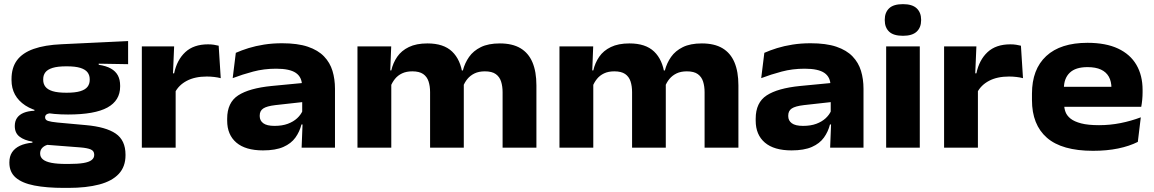

<svg xmlns="http://www.w3.org/2000/svg" viewBox="-20 -709 5542 922"><path d="M306.6 -159.1Q167.4 -159.1 101.3 -202.8Q35.3 -246.5 35.3 -324.4V-329Q35.3 -384 61.6 -419.6Q87.9 -455.1 141.5 -474.1Q195.1 -493.1 275.9 -496.6L595.2 -511.8V-400.8L454 -403.2V-397.9Q489.8 -392.6 512.4 -379.9Q535.1 -367.1 546 -346.8Q556.9 -326.5 556.9 -297.7V-293.5Q556.9 -226.3 495.9 -192.7Q434.9 -159.1 306.6 -159.1ZM298.4 78.3H309.9Q353.1 78.3 380.1 73.9Q407.1 69.5 419.7 59.7Q432.4 50 432.4 35.4V33.7Q432.4 15.6 415.5 8.5Q398.6 1.4 365 -1.2L187.6 -14.9L227.9 -18.7Q212.2 -16.2 199.7 -10.6Q187.2 -4.9 180 4.5Q172.8 13.9 172.8 27.6V28.6Q172.8 45.6 186.2 56.6Q199.6 67.6 227.3 73Q255.1 78.3 298.4 78.3ZM287.6 193.3Q203.5 193.3 144.7 181.8Q86 170.3 55.5 143.9Q25 117.4 25 72.4V70.6Q25 41.8 38.1 22.1Q51.1 2.5 75.9 -9.2Q100.7 -20.8 135.7 -23.8V-28.8Q96.3 -35.3 73.7 -52.9Q51 -70.4 51 -103.5V-104.3Q51 -127.1 61.9 -142.8Q72.7 -158.5 93.9 -167.3Q115.1 -176 145.4 -177.2V-195.4L275.6 -165.3L233.3 -165.7Q213.2 -165.4 204.9 -160.5Q196.6 -155.5 196.6 -146.1V-145.6Q196.6 -133.1 210.5 -128.4Q224.3 -123.7 255.9 -120.6L392.3 -108.2Q488.3 -99.7 535.5 -67.6Q582.7 -35.4 582.7 33.8V36.5Q582.7 91.3 550.4 126Q518 160.8 456.4 177Q394.8 193.3 307.4 193.3ZM299.5 -263.7Q341.4 -263.7 365.5 -271.1Q389.6 -278.4 400.2 -292.2Q410.8 -306 410.8 -325V-329Q410.8 -347.7 400.4 -361.5Q390.1 -375.3 366.2 -382.9Q342.2 -390.5 300.6 -390.5H298.5Q256.6 -390.5 232.3 -382.9Q208 -375.2 197.8 -361.6Q187.5 -348.1 187.5 -329V-325.2Q187.5 -306.1 198.2 -292.4Q208.8 -278.6 233.1 -271.1Q257.4 -263.7 299.5 -263.7Z M819.8 -264.2 781 -356.9H816.2Q829.6 -421.2 869.9 -458.7Q910.1 -496.1 979.1 -496.1Q994.6 -496.1 1007.2 -494.1Q1019.8 -492.1 1030.1 -489.5L1040 -333.6Q1026.2 -337.4 1008.5 -339.4Q990.7 -341.5 973.2 -341.5Q916 -341.5 877 -320.9Q838 -300.3 819.8 -264.2ZM661.1 0V-486.1H816.2L809.3 -323L823.5 -321.2V0Z M1428.4 0 1433.5 -128.9 1431.2 -143.9V-274.7L1430.3 -297Q1430.3 -338.4 1401 -358.7Q1371.6 -379.1 1306.2 -379.1Q1247.4 -379.1 1195.8 -365.3Q1144.1 -351.6 1097.4 -333.8L1112.4 -455.3Q1139.6 -467.4 1173.5 -478Q1207.5 -488.5 1248 -494.9Q1288.5 -501.3 1334.4 -501.3Q1409 -501.3 1458.2 -484.7Q1507.4 -468 1536 -438.1Q1564.6 -408.3 1576.6 -368.7Q1588.6 -329.1 1588.6 -282.8V0ZM1243 13.2Q1158.8 13.2 1114.9 -24.3Q1070.9 -61.9 1070.9 -129.7V-138.9Q1070.9 -216.6 1123.8 -251Q1176.7 -285.4 1283.9 -296.1L1442.5 -311.3L1448.5 -220.5L1301.9 -204.2Q1260.8 -199.3 1244 -188Q1227.2 -176.7 1227.2 -154.2V-151.1Q1227.2 -129.8 1244.3 -117.2Q1261.3 -104.5 1298.2 -104.5Q1335.3 -104.5 1362.2 -114.6Q1389 -124.6 1406.7 -141Q1424.3 -157.3 1433 -176.9L1457.9 -111.2H1427.6Q1418.8 -76.4 1398.5 -48.2Q1378.2 -19.9 1340.8 -3.4Q1303.3 13.2 1243 13.2Z M2393.5 0V-266.2Q2393.5 -294.2 2386.4 -317Q2379.3 -339.9 2360.9 -353.1Q2342.6 -366.4 2308.3 -366.4Q2279.5 -366.4 2258.9 -356.5Q2238.4 -346.5 2224.8 -330.1Q2211.2 -313.8 2203.5 -292.9L2187.9 -370.6H2202.7Q2212 -406.3 2232.5 -435.6Q2253 -464.9 2289 -482.7Q2325.1 -500.5 2380.2 -500.5Q2440.4 -500.5 2479.2 -477.5Q2518 -454.4 2536.9 -409.7Q2555.9 -364.9 2555.9 -298.8V0ZM1696.6 0V-486.1H1858.6L1853.2 -348.3L1859 -331.5V0ZM2045.3 0V-266.2Q2045.3 -295.6 2037.9 -318.2Q2030.4 -340.9 2011.9 -353.7Q1993.3 -366.4 1960.1 -366.4Q1931.3 -366.4 1910.7 -356.6Q1890.2 -346.9 1876.6 -330Q1863 -313.1 1855.3 -292.6L1833.5 -370.9H1859.1Q1867.2 -406.8 1887.4 -436.3Q1907.6 -465.8 1943.4 -483.1Q1979.2 -500.5 2032.7 -500.5Q2110.3 -500.5 2151.1 -461.4Q2192 -422.3 2201.5 -349.9Q2203.3 -339.6 2205.2 -324.1Q2207.2 -308.5 2207.2 -297V0Z M3363.5 0V-266.2Q3363.5 -294.2 3356.4 -317Q3349.3 -339.9 3330.9 -353.1Q3312.6 -366.4 3278.3 -366.4Q3249.5 -366.4 3228.9 -356.5Q3208.4 -346.5 3194.8 -330.1Q3181.2 -313.8 3173.5 -292.9L3157.9 -370.6H3172.7Q3182 -406.3 3202.5 -435.6Q3223 -464.9 3259 -482.7Q3295.1 -500.5 3350.2 -500.5Q3410.4 -500.5 3449.2 -477.5Q3488 -454.4 3506.9 -409.7Q3525.9 -364.9 3525.9 -298.8V0ZM2666.6 0V-486.1H2828.6L2823.2 -348.3L2829 -331.5V0ZM3015.3 0V-266.2Q3015.3 -295.6 3007.9 -318.2Q3000.4 -340.9 2981.9 -353.7Q2963.3 -366.4 2930.1 -366.4Q2901.3 -366.4 2880.7 -356.6Q2860.2 -346.9 2846.6 -330Q2833 -313.1 2825.3 -292.6L2803.5 -370.9H2829.1Q2837.2 -406.8 2857.4 -436.3Q2877.6 -465.8 2913.4 -483.1Q2949.2 -500.5 3002.7 -500.5Q3080.3 -500.5 3121.1 -461.4Q3162 -422.3 3171.5 -349.9Q3173.3 -339.6 3175.2 -324.1Q3177.2 -308.5 3177.2 -297V0Z M3966.4 0 3971.5 -128.9 3969.2 -143.9V-274.7L3968.3 -297Q3968.3 -338.4 3939 -358.7Q3909.6 -379.1 3844.2 -379.1Q3785.4 -379.1 3733.8 -365.3Q3682.1 -351.6 3635.4 -333.8L3650.4 -455.3Q3677.6 -467.4 3711.5 -478Q3745.5 -488.5 3786 -494.9Q3826.5 -501.3 3872.4 -501.3Q3947 -501.3 3996.2 -484.7Q4045.4 -468 4074 -438.1Q4102.6 -408.3 4114.6 -368.7Q4126.6 -329.1 4126.6 -282.8V0ZM3781 13.2Q3696.8 13.2 3652.9 -24.3Q3608.9 -61.9 3608.9 -129.7V-138.9Q3608.9 -216.6 3661.8 -251Q3714.7 -285.4 3821.9 -296.1L3980.5 -311.3L3986.5 -220.5L3839.9 -204.2Q3798.8 -199.3 3782 -188Q3765.2 -176.7 3765.2 -154.2V-151.1Q3765.2 -129.8 3782.3 -117.2Q3799.3 -104.5 3836.2 -104.5Q3873.3 -104.5 3900.2 -114.6Q3927 -124.6 3944.7 -141Q3962.3 -157.3 3971 -176.9L3995.9 -111.2H3965.6Q3956.8 -76.4 3936.5 -48.2Q3916.2 -19.9 3878.8 -3.4Q3841.3 13.2 3781 13.2Z M4235.4 0V-486.1H4396.9V0ZM4316.2 -537.1Q4270.4 -537.1 4249.6 -557.1Q4228.7 -577.1 4228.7 -611.8V-614.5Q4228.7 -648.8 4249.6 -669Q4270.4 -689.1 4316.2 -689.1Q4360.8 -689.1 4382 -669Q4403.3 -648.8 4403.3 -614.5V-611.8Q4403.3 -577.1 4382 -557.1Q4360.8 -537.1 4316.2 -537.1Z M4672.3 -264.2 4633.5 -356.9H4668.7Q4682.1 -421.2 4722.4 -458.7Q4762.6 -496.1 4831.6 -496.1Q4847.1 -496.1 4859.7 -494.1Q4872.3 -492.1 4882.6 -489.5L4892.5 -333.6Q4878.7 -337.4 4861 -339.4Q4843.2 -341.5 4825.7 -341.5Q4768.5 -341.5 4729.5 -320.9Q4690.5 -300.3 4672.3 -264.2ZM4513.6 0V-486.1H4668.7L4661.8 -323L4676 -321.2V0Z M5228.7 15.2Q5079.5 15.2 5007.5 -47.4Q4935.6 -110.1 4935.6 -228.6V-259.2Q4935.6 -376.3 5004.2 -439.9Q5072.8 -503.4 5202.3 -503.4Q5290 -503.4 5348.8 -475.9Q5407.5 -448.4 5437.2 -397.5Q5466.8 -346.6 5466.8 -277.4V-266Q5466.8 -248.1 5465 -229.3Q5463.1 -210.5 5460.3 -196H5312.7Q5315.3 -219.3 5316.3 -243.2Q5317.3 -267.2 5317.3 -285.2Q5317.3 -317.9 5304.8 -340.5Q5292.2 -363.1 5266.8 -374.9Q5241.4 -386.7 5202.3 -386.7Q5144.8 -386.7 5116.9 -359.6Q5088.9 -332.6 5088.9 -284.1V-252.9L5090.1 -238.3V-208.3Q5090.1 -189.1 5096.6 -171.4Q5103.2 -153.6 5121 -139.3Q5138.9 -125.1 5171.9 -116.5Q5204.8 -107.9 5257.6 -107.9Q5310.6 -107.9 5360.8 -117.9Q5411.1 -127.9 5458.2 -145.6L5443.9 -27.6Q5403.5 -7.2 5349.4 4Q5295.3 15.2 5228.7 15.2ZM5014.6 -196V-292.1H5428.3V-196Z"/></svg>

Font: Anek Gurmukhi Medium SemiExpanded
Style: Regular
Weight: 500
Width: 6
Version: Version 1.003